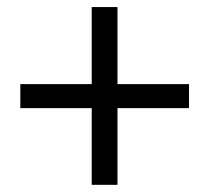

<svg xmlns="http://www.w3.org/2000/svg" viewBox="-20 -642 595 546"><path d="M240.8 -116.4V-334.5H37.8V-402.8H240.8V-621.9H314.1V-402.8H517.5V-334.5H314.1V-116.4Z"/></svg>

Font: Noto Sans JP
Style: Regular
Weight: 100
Designer: Ryoko NISHIZUKA 西塚涼子 (kana, bopomofo & ideographs); Paul D. Hunt (Latin, Greek & Cyrillic); Sandoll Communications 산돌커뮤니
Foundry: Adobe
Version: Version 2.004;hotconv 1.0.118;makeotfexe 2.5.65603